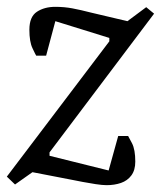

<svg xmlns="http://www.w3.org/2000/svg" viewBox="-37 -533 471 562"><path d="M275 9Q263 9 243 6Q223 3 205 -0.5Q187 -4 177 -6L58 -29L7 7L-17 -16L283 -412V-422L125 -471L98 -370H69Q67 -373 58 -392Q49 -411 49 -446Q49 -484 71 -498.5Q93 -513 125 -513Q151 -513 175 -508.5Q199 -504 230 -496L336 -471L391 -512L414 -493L108 -87V-77L281 -34L309 -135H338Q340 -132 349.5 -113.5Q359 -95 359 -60Q359 -35 347.5 -19.5Q336 -4 317 2.5Q298 9 275 9Z"/></svg>

Font: Faustina Light
Style: Italic
Weight: 300
Italic angle: -8°
Designer: Alfonso Garcia
Foundry: http://www.omnibus-type.com
Version: Version 1.200